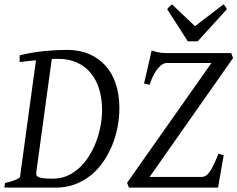

<svg xmlns="http://www.w3.org/2000/svg" viewBox="-20 -858 1086 878"><path d="M246.1 -588.9Q238.8 -588.9 231.4 -588.9Q224.1 -588.9 216.8 -588.4L145.5 -67.4L146 -67.9Q144.5 -60.5 147.2 -55.7Q149.9 -50.8 158.7 -47.4Q167.5 -43.9 182.9 -42.5Q198.2 -41 222.2 -41Q258.3 -41 288.8 -54.7Q319.3 -68.4 344.2 -91.8Q369.1 -115.2 388.4 -146.5Q407.7 -177.7 420.7 -212.6Q433.6 -247.6 440.2 -284.2Q446.8 -320.8 446.8 -355Q446.8 -407.2 433.6 -450.2Q420.4 -493.2 395 -523.9Q369.6 -554.7 332.3 -571.8Q294.9 -588.9 246.1 -588.9ZM525.9 -363.8Q525.9 -320.8 517.6 -277.1Q509.3 -233.4 492.7 -193.1Q476.1 -152.8 451.7 -117.4Q427.2 -82 394.8 -55.9Q362.3 -29.8 322.3 -14.9Q282.2 0 234.9 0H14.2L16.6 -1L0 0L2.9 -21Q33.7 -27.8 52.2 -35.9Q70.8 -43.9 71.8 -50.8L144.5 -582.5Q126.5 -580.6 107.9 -578.6Q89.4 -576.7 69.8 -574.2V-605Q126 -618.7 180.9 -624.3Q235.8 -629.9 286.1 -629.9Q343.3 -629.9 387.7 -610.8Q432.1 -591.8 462.9 -557.1Q493.7 -522.5 509.8 -473.4Q525.9 -424.3 525.9 -363.8ZM664.1 -48.8H900.9Q910.6 -48.8 919.4 -53.5Q928.2 -58.1 937.3 -70.1Q946.3 -82 956.3 -102.5Q966.3 -123 979 -154.8L1002.9 -147.9Q1000 -131.8 996.6 -112.1Q993.2 -92.3 989.7 -72Q986.3 -51.8 982.9 -33Q979.5 -14.2 977.1 0H569.8L561 -22L946.8 -569.8H740.7Q733.4 -569.8 723.9 -564.5Q714.4 -559.1 703.9 -547.4Q693.4 -535.6 683.1 -516.6Q672.9 -497.6 664.1 -470.2L638.7 -476.1L673.8 -627.9Q685.5 -623 695.3 -620.6Q705.1 -618.2 714.8 -616.9Q724.6 -615.7 734.9 -615.5Q745.1 -615.2 757.8 -615.2H1037.1L1045.9 -592.8ZM883.8 -668.9H838.9L744.6 -815.9Q751.5 -825.2 755.4 -828.6Q759.3 -832 766.6 -837.9L871.6 -738.3L1002 -837.9Q1007.8 -832.5 1010.5 -828.9Q1013.2 -825.2 1017.6 -815.9Z"/></svg>

Font: Gentium
Style: Italic
Weight: 400
Italic angle: -7°
Designer: J. Victor Gaultney
Version: Version 1.02; 2005; OFL release